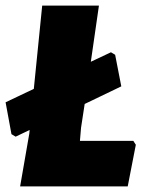

<svg xmlns="http://www.w3.org/2000/svg" viewBox="-38 -667 517 687"><path d="M439 -163 448 -149 419 0H34L67 -190L68 -202L18 -178L3 -187L-18 -301L83 -349L113 -647H316L287 -446L359 -480L374 -471L396 -358L265 -295L252 -210L248 -163Z"/></svg>

Font: Alegreya Sans SC Black
Style: Italic
Weight: 900
Italic angle: -7°
Designer: Juan Pablo del Peral
Foundry: Huerta Tipografica
Version: Version 2.007